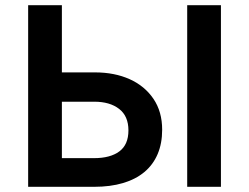

<svg xmlns="http://www.w3.org/2000/svg" viewBox="-20 -720 960 740"><path d="M88.5 0V-700H218.5V-441H346Q421.5 -441 479.8 -414.8Q538 -388.5 571.5 -339Q605 -289.5 605 -220Q605 -167 587.5 -126Q570 -85 536.5 -57Q503 -29 454.2 -14.5Q405.5 0 343 0ZM701.5 0V-700H831.5V0ZM218.5 -110.5H342.5Q405 -110.5 440 -136.5Q475 -162.5 475 -217.5Q475 -272.5 439.2 -300.2Q403.5 -328 343.5 -328H218.5Z"/></svg>

Font: Geologica EX Med
Style: Regular
Weight: 500
Designer: Sindre Bremnes, Frode Helland
Foundry: Monokrom Skriftforlag AS
Version: Version 1.010;gftools[0.9.28]